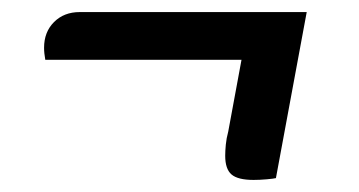

<svg xmlns="http://www.w3.org/2000/svg" viewBox="-20 -300 594 318"><path d="M400 -2Q374 -2 363.5 -11Q353 -20 353 -42Q353 -50 354 -60.5Q355 -71 358 -82L380 -201H55Q54 -207 53.5 -211.5Q53 -216 53 -221Q53 -247 69.5 -263.5Q86 -280 112 -280H488L437 -5Q433 -4 421.5 -3Q410 -2 400 -2Z"/></svg>

Font: Sansita Swashed
Style: Regular
Weight: 400
Designer: Pablo Cosgaya
Foundry: Omnibus-Type
Version: Version 1.003; ttfautohint (v1.8.3)